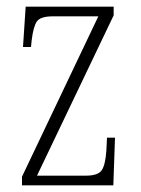

<svg xmlns="http://www.w3.org/2000/svg" viewBox="-20 -556 422 576"><path d="M46 0V-26L275 -507H139Q101 -507 90.5 -491.5Q80 -476 75 -435L73 -415H49L57 -536H321V-510L91 -29H237Q274 -29 285 -45Q296 -61 299 -103L301 -143H325L320 0Z"/></svg>

Font: Noto Serif Myanmar ExtraCondensed ExtraLight
Style: Regular
Weight: 200
Width: 2
Designer: Ben Mitchell and the Monotype Design Team
Foundry: Monotype Imaging Inc.
Version: Version 2.106; ttfautohint (v1.8.4.7-5d5b)